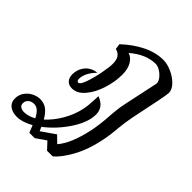

<svg xmlns="http://www.w3.org/2000/svg" viewBox="-373 -623 1119 1119"><g transform="rotate(45 186.5 -63.0)"><path d="M474 -376Q474 -354 425 -124Q416 -80 410 -20Q406 38 394 94Q374 191 333.5 263Q293 335 256 364H210L169 320L107 363H63L45 318Q-10 349 -54 349Q-93 349 -115.5 331Q-138 313 -138 281Q-138 250 -121 226.5Q-104 203 -79 191Q-54 179 -32 179Q3 179 26 197Q49 215 68 249Q110 211 142 156Q174 101 187 41Q194 6 196 -48L197 -73Q263 -48 263 12Q263 77 211.5 155.5Q160 234 88 289Q96 305 99 314L184 255L225 295Q278 234 307 100Q320 37 324 -31Q328 -97 338 -145L384 -361Q387 -377 373.5 -396Q360 -415 339 -428.5Q318 -442 300 -442Q221 -442 143 -375Q171 -367 189 -337Q207 -307 207 -259Q207 -202 187.5 -140Q168 -78 133 -36.5Q98 5 55 5Q29 5 14 -11Q-1 -27 -1 -55Q-1 -88 15.5 -115.5Q32 -143 61 -156Q79 -164 96 -164Q75 -145 60 -117.5Q45 -90 45 -65Q45 -45 58 -45Q72 -45 87 -87Q102 -129 112.5 -183Q123 -237 123 -264Q123 -297 111 -315Q99 -333 74 -339L69 -373Q125 -426 188.5 -458Q252 -490 318 -490Q347 -490 384.5 -473.5Q422 -457 448 -430.5Q474 -404 474 -376ZM28 279Q15 253 -0.5 238.5Q-16 224 -36 224Q-58 224 -72 236.5Q-86 249 -86 268Q-86 283 -74.5 291.5Q-63 300 -43 300Q-11 300 28 279Z"/></g></svg>

Font: Charmonman
Style: Bold
Weight: 700
Designer: Ekaluck Peanpanawate
Foundry: Cadson Demak Co.,Ltd.
Version: Version 1.000; ttfautohint (v1.6)